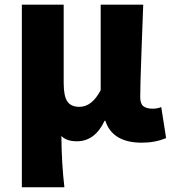

<svg xmlns="http://www.w3.org/2000/svg" viewBox="-20 -589 724 811"><path d="M72.3 202.1V-569.3H249V-239.3Q249 -182.6 264.6 -160.2Q280.3 -137.7 315.4 -137.7Q368.2 -137.7 405.3 -208V-569.3H585Q584 -539.1 578.1 -384.8Q572.3 -230.5 572.3 -177.7Q572.3 -151.4 585.4 -140.6Q598.6 -129.9 625 -129.9Q644.5 -129.9 661.1 -136.7L681.6 -5.9Q635.7 13.7 579.1 13.7Q455.1 13.7 424.8 -79.1H421.9Q380.9 7.8 304.7 7.8Q260.7 7.8 239.3 -14.6Q240.2 101.6 252 202.1Z"/></svg>

Font: Bpmf Zihi Sans Heavy
Style: Heavy
Weight: 900
Foundry: But Ko
Version: Version 1.320